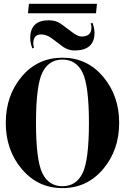

<svg xmlns="http://www.w3.org/2000/svg" viewBox="-20 -967 655 992"><path d="M476.1 -898.4H124.5L129.4 -947.3H481ZM296.4 -842.8Q296.4 -842.8 361.8 -793.9Q385.7 -778.3 401.9 -778.3Q452.6 -778.3 452.6 -825.2Q452.6 -835 448.7 -845.7L457.5 -849.6Q468.3 -821.3 468.3 -797.9Q468.3 -706.1 364.7 -706.1Q335.4 -706.1 308.1 -723.6L242.7 -772.5Q217.8 -789.1 191.9 -789.1Q151.9 -789.1 151.9 -741.2Q151.9 -732.4 155.8 -720.7L147 -716.8Q136.2 -746.1 136.2 -769.5Q136.2 -862.3 231.9 -862.3Q270 -862.3 296.4 -842.8ZM302.7 -668.9Q429.7 -668.9 512.7 -570.8Q595.7 -472.7 595.7 -332Q595.7 -191.4 512.7 -93.3Q429.7 4.9 302.7 4.9Q175.8 4.9 92.8 -93.3Q9.8 -191.4 9.8 -332Q9.8 -472.7 91.8 -570.8Q173.8 -668.9 302.7 -668.9ZM199.2 -592.8Q166 -525.4 166 -332Q166 -138.7 199.2 -71.3Q232.4 -4.9 302.7 -4.9Q373 -4.9 406.2 -71.3Q439.5 -138.7 439.5 -332Q439.5 -525.4 406.2 -592.8Q373 -659.2 302.7 -659.2Q232.4 -659.2 199.2 -592.8Z"/></svg>

Font: spinweradC
Style: Bold
Weight: 700
Width: 7
Version: Version 0.3